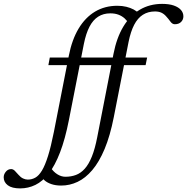

<svg xmlns="http://www.w3.org/2000/svg" viewBox="-202 -730 989 1014"><path d="M575 -426 567 -386H53.5L61 -426ZM161.5 -436Q178 -520.5 213.2 -579.2Q248.5 -638 300.2 -668.8Q352 -699.5 417.5 -699.5Q443.5 -699.5 465 -694.2Q486.5 -689 503.8 -679.8Q521 -670.5 532.5 -658L479.5 -603.5Q470 -620.5 456 -633Q442 -645.5 423.5 -652.5Q405 -659.5 380.5 -659.5Q344 -659.5 316.5 -642Q289 -624.5 270.5 -588.8Q252 -553 241 -498.5L162 -96.5Q142 5 115.2 74.5Q88.5 144 55.8 186Q23 228 -15 246.5Q-53 265 -95.5 265Q-139 265 -160.8 248.5Q-182.5 232 -182.5 206.5Q-182.5 190.5 -171.2 176.8Q-160 163 -143 163Q-133 163 -124 171.8Q-115 180.5 -104 193.5Q-93 206.5 -80.2 212.5Q-67.5 218.5 -55 218.5Q-34 218.5 -15.5 208.2Q3 198 19.5 170.8Q36 143.5 51.5 94.2Q67 45 82.5 -33ZM397.5 -446Q414 -530.5 449.2 -589.2Q484.5 -648 536.5 -678.8Q588.5 -709.5 654.5 -709.5Q691 -709.5 716 -700.8Q741 -692 753.8 -677.2Q766.5 -662.5 766.5 -643.5Q766.5 -626.5 754.5 -614.2Q742.5 -602 721 -602Q708 -602 697.8 -616.2Q687.5 -630.5 676 -643Q665 -656 650.8 -662.8Q636.5 -669.5 616.5 -669.5Q580 -669.5 552.5 -652Q525 -634.5 506.5 -598.8Q488 -563 477 -508.5L399 -111.5Q379.5 -12.5 350.5 56.8Q321.5 126 285.2 168.5Q249 211 207.5 230.5Q166 250 121.5 250Q91.5 250 69 242.2Q46.5 234.5 32.8 222Q19 209.5 15 196L65 154Q79.5 177 100.5 190.2Q121.5 203.5 143.5 203.5Q173.5 203.5 199 194Q224.5 184.5 245.5 161.2Q266.5 138 283 97.2Q299.5 56.5 311.5 -5.5Z"/></svg>

Font: Newsreader 16pt
Style: Italic
Weight: 400
Italic angle: -17°
Designer: Hugues Gentile
Foundry: Production Type
Version: Version 1.003